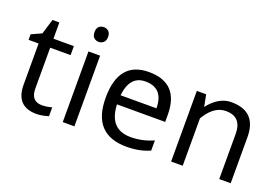

<svg xmlns="http://www.w3.org/2000/svg" viewBox="-99 -1048 1998 1369"><g transform="rotate(20 900.0 -363.5)"><path d="M248.5 9.8Q91.8 9.8 91.8 -155.8V-467.8H15.6V-509.8L92.8 -544.9L127.4 -659.2H179.7V-536.1H334.5V-467.8H179.7V-158.2Q179.7 -62 263.7 -62Q299.8 -62 338.9 -73.2V-5.9Q287.1 9.8 248.5 9.8Z M445.3 0V-536.1H533.7V0ZM490.2 -625Q468.3 -625 453.4 -638.4Q438.5 -651.9 438.5 -681.2Q438.5 -710 453.4 -723.4Q468.3 -736.8 490.2 -736.8Q510.3 -736.8 525.9 -723.4Q541.5 -710 541.5 -681.2Q541.5 -651.9 525.9 -638.4Q510.3 -625 490.2 -625Z M931.2 9.8Q673.3 9.8 673.3 -268.1Q673.3 -545.9 902.3 -545.9Q1131.3 -545.9 1131.3 -304.2V-251H727.5V-320.8H1039.6Q1038.6 -474.1 901.4 -474.1Q765.1 -474.1 765.1 -269.5Q765.1 -64.9 935.5 -64.9Q1025.4 -64.9 1107.4 -102.1V-24.9Q1031.2 9.8 931.2 9.8Z M1632.8 0V-342.8Q1632.8 -472.2 1512.7 -472.2Q1415 -472.2 1346.7 -344.2L1302.7 -362.8Q1398.4 -544.9 1528.3 -544.9Q1719.7 -544.9 1719.7 -349.1V0ZM1267.6 0V-536.1H1338.4L1355.5 -448.2V0Z"/></g></svg>

Font: Nokora
Style: Regular
Weight: 400
Designer: Danh Hong
Foundry: Danh Hong
Version: Version 9.000